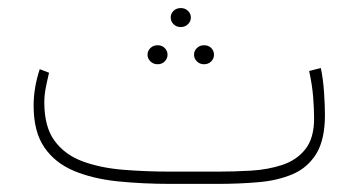

<svg xmlns="http://www.w3.org/2000/svg" viewBox="-20 -454 885 474"><path d="M516.1 0H402.8Q332 0 270.5 -6.3Q209 -12.7 162.4 -32.2Q115.7 -51.8 89.4 -90.3Q63 -128.9 63 -192.9Q63 -237.8 78.1 -283.2L101.1 -274.4Q96.7 -256.3 93 -237.5Q89.4 -218.8 89.4 -201.2Q89.4 -141.1 114.5 -106.7Q139.6 -72.3 183.3 -55.9Q227.1 -39.6 283.7 -34.9Q340.3 -30.3 402.8 -30.3H516.6Q557.6 -30.3 599.6 -32.7Q641.6 -35.2 677 -46.9Q712.4 -58.6 733.9 -85.7Q755.4 -112.8 755.4 -161.6Q755.4 -183.1 753.2 -213.1Q751 -243.2 743.2 -278.8L772 -286.1Q777.8 -259.3 780 -225.6Q782.2 -191.9 782.2 -170.4Q782.2 -109.4 761 -74.7Q739.7 -40 702.9 -24.2Q666 -8.3 617.9 -4.2Q569.8 0 516.1 0ZM401.4 -410.6Q401.4 -420.4 408.4 -427.2Q415.5 -434.1 426.3 -434.1Q437 -434.1 444.1 -427.2Q451.2 -420.4 451.2 -410.6Q451.2 -401.4 444.1 -394.3Q437 -387.2 426.3 -387.2Q415.5 -387.2 408.4 -394.3Q401.4 -401.4 401.4 -410.6ZM459 -318.8Q459 -328.6 466.1 -335.4Q473.1 -342.3 483.9 -342.3Q494.6 -342.3 501.5 -335.4Q508.3 -328.6 508.3 -318.8Q508.3 -309.6 501.5 -302.5Q494.6 -295.4 483.9 -295.4Q473.1 -295.4 466.1 -302.5Q459 -309.6 459 -318.8ZM344.2 -318.8Q344.2 -328.6 351.3 -335.4Q358.4 -342.3 369.1 -342.3Q379.9 -342.3 386.7 -335.4Q393.6 -328.6 393.6 -318.8Q393.6 -309.6 386.7 -302.5Q379.9 -295.4 369.1 -295.4Q358.4 -295.4 351.3 -302.5Q344.2 -309.6 344.2 -318.8Z"/></svg>

Font: Vazirmatn RD FD Thin
Style: Regular
Weight: 100
Designer: Saber Rastikerdar
Foundry: Saber Rastikerdar
Version: Version 33.003